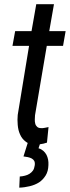

<svg xmlns="http://www.w3.org/2000/svg" viewBox="-20 -676 332 910"><path d="M146 -129.9 201.7 -458.5H278.8L291 -528.3H213.4L235.8 -656.2H151.9L129.4 -528.3H51.8L39.1 -458.5H117.7L64 -131.3C62.5 -116.2 62.5 -100.1 64 -84C65.4 -67.4 68.8 -52.2 75.2 -38.6C81.1 -24.9 89.8 -13.7 101.6 -4.9C104.5 -2.4 107.9 -0.5 111.3 1.5L91.3 65.4C98.1 66.4 105 67.4 112.3 68.8C119.1 70.3 125 72.3 130.4 75.2C135.7 78.1 139.6 82 142.6 87.4C145 92.8 146 99.6 144.5 108.4C143.1 117.7 140.6 126 136.2 132.3C131.8 138.7 126 143.6 119.6 147.9C113.3 151.9 106 154.8 98.1 156.7C89.8 158.7 82 160.2 73.7 160.6L71.3 213.4C88.4 212.9 105 210.4 121.1 206.5C137.2 202.6 151.9 196.8 165 188.5C177.7 180.2 188 168.9 196.3 155.8C204.6 142.6 209 126 209.5 106.4C210 97.7 209.5 88.9 208 80.6C206.5 72.3 203.6 64.5 200.2 57.6C196.3 50.3 191.4 44.4 185.5 39.1C179.2 33.7 171.9 29.3 162.6 26.9L168.9 7.8C180.7 6.3 191.4 3.9 202.6 0L210 -73.7C204.6 -72.3 198.7 -71.3 192.9 -70.3C186.5 -68.8 180.7 -68.4 174.8 -68.8C166.5 -68.8 160.2 -70.8 155.8 -75.2C151.4 -79.1 148.4 -84 147 -90.3C145.5 -96.7 144.5 -103 145 -110.4C145 -117.2 145.5 -123.5 146 -129.9Z"/></svg>

Font: Roboto Condensed
Style: Italic
Weight: 400
Designer: Google
Version: Version 1.000;PS 001.000;hotconv 1.0.88;makeotf.lib2.5.64775